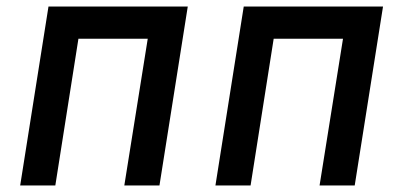

<svg xmlns="http://www.w3.org/2000/svg" viewBox="-20 -570 1240 590"><path d="M42 0H150L221 -451H434L362 0H470L557 -550H129Z M642 0H750L821 -451H1034L962 0H1070L1157 -550H729Z"/></svg>

Font: JetBrains Mono SemiBold
Style: Italic
Weight: 472
Italic angle: -9°
Monospace: yes
Designer: Philipp Nurullin, Konstantin Bulenkov
Foundry: JetBrains
Version: Version 2.305